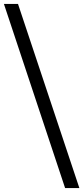

<svg xmlns="http://www.w3.org/2000/svg" viewBox="-74 -840 426 982"><path d="M18 -820H-54L259 122H332Z"/></svg>

Font: Juman Normal
Style: Regular
Weight: 300
Designer: Bandar Raffah (Arabic) Julieta Ulanovsky (Latin)
Foundry: Caramella
Version: Version 5.022;PS 005.022;hotconv 1.0.88;makeotf.lib2.5.64775